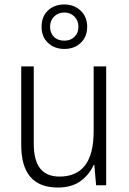

<svg xmlns="http://www.w3.org/2000/svg" viewBox="-20 -922 576 859"><path d="M455 -625V-93H410L402 -184H399Q380 -141 340.5 -112Q301 -83 239 -83Q75 -83 75 -273V-625H131V-280Q131 -204 160 -168Q189 -132 246 -132Q399 -132 399 -334V-625ZM268 -703Q224 -703 195 -730Q166 -757 166 -802Q166 -848 194.5 -875Q223 -902 268 -902Q311 -902 340.5 -874.5Q370 -847 370 -803Q370 -757 341 -730Q312 -703 268 -703ZM268 -740Q296 -740 313.5 -757.5Q331 -775 331 -802Q331 -830 313 -848Q295 -866 268 -866Q240 -866 222 -848Q204 -830 204 -802Q204 -775 221 -757.5Q238 -740 268 -740Z"/></svg>

Font: Noto Sans Telugu UI SemiCondensed Light
Style: Regular
Weight: 300
Width: 4
Designer: Jelle Bosma - Monotype Design Team
Foundry: Monotype Imaging Inc.
Version: Version 2.005; ttfautohint (v1.8.4.7-5d5b)